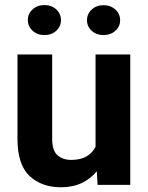

<svg xmlns="http://www.w3.org/2000/svg" viewBox="-20 -749 600 778"><path d="M375.5 0 372.1 -55.2Q347.2 -24.4 311 -7.3Q274.9 9.8 226.6 9.8Q148.4 9.8 99.6 -36.1Q50.8 -82 50.8 -187V-528.3H191.4V-186Q191.4 -139.2 212.9 -120.1Q234.4 -101.1 268.1 -101.1Q307.1 -101.1 331.1 -115.5Q355 -129.9 367.2 -154.3V-528.3H507.8V0ZM92.8 -667.5Q92.8 -693.4 112.1 -710.9Q131.3 -728.5 159.7 -728.5Q189 -728.5 208 -710.9Q227.1 -693.4 227.1 -667.5Q227.1 -642.1 208 -624.5Q189 -606.9 159.7 -606.9Q131.3 -606.9 112.1 -624.5Q92.8 -642.1 92.8 -667.5ZM332.5 -667Q332.5 -692.9 351.6 -710.4Q370.6 -728 399.4 -728Q428.2 -728 447.5 -710.4Q466.8 -692.9 466.8 -667Q466.8 -641.6 447.5 -624.3Q428.2 -606.9 399.4 -606.9Q370.6 -606.9 351.6 -624.3Q332.5 -641.6 332.5 -667Z"/></svg>

Font: Vazirmatn RD
Style: Bold
Weight: 700
Designer: Saber Rastikerdar
Foundry: Saber Rastikerdar
Version: Version 32.102